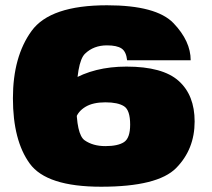

<svg xmlns="http://www.w3.org/2000/svg" viewBox="-20 -701 804 728"><path d="M363.5 7Q578 7 648 -64Q718 -135 718 -240.5Q718 -340 657.5 -394.2Q597 -448.5 459.5 -448.5Q337 -448.5 249.8 -396.2Q162.5 -344 156.5 -304.5L267.5 -252.5Q276 -279 304.2 -296Q332.5 -313 379.5 -313Q427 -313 450.2 -298.2Q473.5 -283.5 473.5 -228.5Q473.5 -177.5 450.2 -162.2Q427 -147 379.5 -147Q332.5 -147 301 -169Q269.5 -191 269.5 -311Q269.5 -465.5 302.2 -497.2Q335 -529 385.5 -529Q423 -529 440.8 -517.2Q458.5 -505.5 462 -472.5H703Q703 -545 638 -613Q573 -681 385.5 -681Q170.5 -681 99.8 -583.8Q29 -486.5 29 -328.5Q29 -168.5 92.8 -80.8Q156.5 7 363.5 7Z"/></svg>

Font: Anybody SemiExpanded Black
Style: Regular
Weight: 900
Width: 6
Version: Version 1.113;gftools[0.9.25]